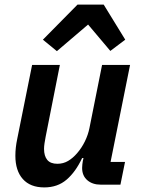

<svg xmlns="http://www.w3.org/2000/svg" viewBox="-20 -805 616 837"><path d="M120 -522H241L179 -209Q176 -194 174 -180Q172 -166 172 -156Q172 -125 186 -108Q200 -91 230 -91Q256 -91 277 -103.5Q298 -116 316 -137Q336 -160 350 -188.5Q364 -217 370 -247L425 -522H547L462 -99H525L505 0H419Q383 0 360.5 -19.5Q338 -39 338 -73Q338 -80 339 -88.5Q340 -97 341 -103L344 -116H338Q310 -56 270.5 -22Q231 12 173 12Q112 12 79.5 -24.5Q47 -61 47 -126Q47 -144 49 -162Q51 -180 55 -199ZM318 -785H432L526 -632L461 -583L364 -698L228 -582L167 -632Z"/></svg>

Font: IBM Plex Sans SemiBold
Style: Italic
Weight: 600
Italic angle: -11.31°
Designer: Mike Abbink, Paul van der Laan, Pieter van Rosmalen
Foundry: Bold Monday
Version: Version 3.201